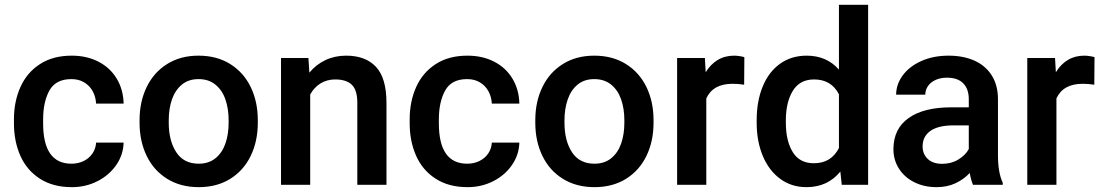

<svg xmlns="http://www.w3.org/2000/svg" viewBox="-20 -770 4594 800"><path d="M495.1 -175.8Q493.7 -125 464.4 -82.5Q435.1 -40 386.2 -15.1Q337.4 9.8 279.3 9.8Q200.7 9.8 146.2 -25.4Q91.8 -60.5 64.9 -120.8Q38.1 -181.2 38.1 -255.9V-272.5Q38.1 -347.2 65.2 -407.5Q92.3 -467.8 146.5 -502.9Q200.7 -538.1 278.8 -538.1Q341.8 -538.1 390.4 -512.9Q439 -487.8 466.3 -442.4Q493.7 -397 495.1 -338.4H380.4Q378.9 -366.7 366.2 -389.9Q353.5 -413.1 330.8 -426.8Q308.1 -440.4 277.3 -440.4Q212.4 -440.4 186 -393.1Q159.7 -345.7 159.7 -272.5V-255.9Q159.7 -87.9 277.8 -87.9Q305.7 -87.9 328.6 -99.1Q351.6 -110.4 365.2 -130.4Q378.9 -150.4 380.4 -175.8Z M807.1 -538.1Q883.3 -538.1 939.2 -503.2Q995.1 -468.3 1024.7 -407.2Q1054.2 -346.2 1054.2 -269V-258.8Q1054.2 -181.6 1024.7 -120.6Q995.1 -59.6 939.5 -24.9Q883.8 9.8 808.1 9.8Q732.4 9.8 676.5 -24.9Q620.6 -59.6 591.1 -120.6Q561.5 -181.6 561.5 -258.8V-269Q561.5 -346.2 591.1 -407.2Q620.6 -468.3 676.3 -503.2Q731.9 -538.1 807.1 -538.1ZM808.1 -87.9Q849.6 -87.9 877.7 -110.6Q905.8 -133.3 919.2 -171.9Q932.6 -210.4 932.6 -258.8V-269Q932.6 -316.9 919.2 -355.7Q905.8 -394.5 877.4 -417.5Q849.1 -440.4 807.1 -440.4Q765.6 -440.4 737.8 -417.5Q710 -394.5 696.5 -355.7Q683.1 -316.9 683.1 -269V-258.8Q683.1 -183.6 714.4 -135.7Q745.6 -87.9 808.1 -87.9Z M1590.3 -340.8V0H1468.8V-341.8Q1468.8 -394.5 1446 -416.7Q1423.3 -439 1376.5 -439Q1342.3 -439 1315.4 -422.4Q1288.6 -405.8 1272.5 -376V0H1150.9V-528.3H1265.1L1269 -467.3Q1297.4 -501.5 1336.4 -519.8Q1375.5 -538.1 1422.4 -538.1Q1502.9 -538.1 1546.6 -491.5Q1590.3 -444.8 1590.3 -340.8Z M2144 -175.8Q2142.6 -125 2113.3 -82.5Q2084 -40 2035.2 -15.1Q1986.3 9.8 1928.2 9.8Q1849.6 9.8 1795.2 -25.4Q1740.7 -60.5 1713.9 -120.8Q1687 -181.2 1687 -255.9V-272.5Q1687 -347.2 1714.1 -407.5Q1741.2 -467.8 1795.4 -502.9Q1849.6 -538.1 1927.7 -538.1Q1990.7 -538.1 2039.3 -512.9Q2087.9 -487.8 2115.2 -442.4Q2142.6 -397 2144 -338.4H2029.3Q2027.8 -366.7 2015.1 -389.9Q2002.4 -413.1 1979.7 -426.8Q1957 -440.4 1926.3 -440.4Q1861.3 -440.4 1835 -393.1Q1808.6 -345.7 1808.6 -272.5V-255.9Q1808.6 -87.9 1926.8 -87.9Q1954.6 -87.9 1977.5 -99.1Q2000.5 -110.4 2014.2 -130.4Q2027.8 -150.4 2029.3 -175.8Z M2456.1 -538.1Q2532.2 -538.1 2588.1 -503.2Q2644 -468.3 2673.6 -407.2Q2703.1 -346.2 2703.1 -269V-258.8Q2703.1 -181.6 2673.6 -120.6Q2644 -59.6 2588.4 -24.9Q2532.7 9.8 2457 9.8Q2381.3 9.8 2325.4 -24.9Q2269.5 -59.6 2240 -120.6Q2210.4 -181.6 2210.4 -258.8V-269Q2210.4 -346.2 2240 -407.2Q2269.5 -468.3 2325.2 -503.2Q2380.9 -538.1 2456.1 -538.1ZM2457 -87.9Q2498.5 -87.9 2526.6 -110.6Q2554.7 -133.3 2568.1 -171.9Q2581.5 -210.4 2581.5 -258.8V-269Q2581.5 -316.9 2568.1 -355.7Q2554.7 -394.5 2526.4 -417.5Q2498 -440.4 2456.1 -440.4Q2414.6 -440.4 2386.7 -417.5Q2358.9 -394.5 2345.5 -355.7Q2332 -316.9 2332 -269V-258.8Q2332 -183.6 2363.3 -135.7Q2394.5 -87.9 2457 -87.9Z M3081.5 -531.7 3080.6 -417Q3056.2 -420.9 3032.2 -420.9Q2950.7 -420.9 2922.9 -359.9V0H2801.3V-528.3H2917L2920.4 -468.8Q2940.4 -502 2970.2 -520Q3000 -538.1 3039.1 -538.1Q3049.3 -538.1 3062.3 -536.1Q3075.2 -534.2 3081.5 -531.7Z M3597.2 -750V0H3487.3L3481.4 -55.2Q3428.7 9.8 3340.3 9.8Q3277.8 9.8 3230.7 -24.9Q3183.6 -59.6 3158.2 -120.6Q3132.8 -181.6 3132.8 -258.3V-268.6Q3132.8 -348.6 3158 -409.7Q3183.1 -470.7 3230.2 -504.4Q3277.3 -538.1 3341.3 -538.1Q3424.3 -538.1 3475.6 -480V-750ZM3475.6 -153.3V-377Q3443.8 -439 3372.1 -439Q3312.5 -439 3283.4 -391.6Q3254.4 -344.2 3254.4 -268.6V-258.3Q3254.4 -183.1 3283 -136.5Q3311.5 -89.8 3371.1 -89.8Q3443.4 -89.8 3475.6 -153.3Z M4158.2 -8.3V0H4034.2Q4026.4 -17.1 4020.5 -49.3Q3995.6 -22.5 3960.9 -6.3Q3926.3 9.8 3882.3 9.8Q3830.6 9.8 3789.6 -10.7Q3748.5 -31.2 3725.6 -67.4Q3702.6 -103.5 3702.6 -148.4Q3702.6 -232.9 3765.4 -277.8Q3828.1 -322.8 3943.4 -322.8H4016.6V-356.9Q4016.6 -398.9 3993.7 -422.6Q3970.7 -446.3 3925.8 -446.3Q3898.9 -446.3 3878.4 -437Q3857.9 -427.7 3846.7 -411.6Q3835.4 -395.5 3835.4 -375.5H3713.9Q3713.9 -418 3741 -455.3Q3768.1 -492.7 3818.1 -515.4Q3868.2 -538.1 3932.6 -538.1Q3993.2 -538.1 4039.6 -517.6Q4085.9 -497.1 4112.1 -456.1Q4138.2 -415 4138.2 -356V-123Q4138.2 -50.8 4158.2 -8.3ZM4016.6 -148.9V-247.6H3953.1Q3889.6 -247.6 3856.9 -224.6Q3824.2 -201.7 3824.2 -160.2Q3824.2 -127.9 3845.7 -107.7Q3867.2 -87.4 3905.8 -87.4Q3943.8 -87.4 3973.4 -105.5Q4002.9 -123.5 4016.6 -148.9Z M4540.5 -531.7 4539.6 -417Q4515.1 -420.9 4491.2 -420.9Q4409.7 -420.9 4381.8 -359.9V0H4260.3V-528.3H4376L4379.4 -468.8Q4399.4 -502 4429.2 -520Q4459 -538.1 4498 -538.1Q4508.3 -538.1 4521.2 -536.1Q4534.2 -534.2 4540.5 -531.7Z"/></svg>

Font: Heebo Medium
Style: Regular
Weight: 500
Designer: Oded Ezer
Foundry: Meir Sadan
Version: Version 2.001; ttfautohint (v1.5.14-ce02) -l 8 -r 50 -G 200 